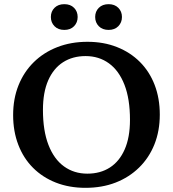

<svg xmlns="http://www.w3.org/2000/svg" viewBox="-20 -889 830 921"><path d="M399.5 -688.5Q477.5 -688.5 541.2 -663.2Q605 -638 651 -592Q697 -546 721.8 -481.8Q746.5 -417.5 746.5 -339Q746.5 -261 720.8 -196.5Q695 -132 647.2 -85.2Q599.5 -38.5 534.5 -13.2Q469.5 12 390 12Q312 12 248.2 -13Q184.5 -38 138.5 -84Q92.5 -130 67.8 -194.5Q43 -259 43 -337Q43 -415.5 68.8 -479.8Q94.5 -544 142 -590.8Q189.5 -637.5 255 -663Q320.5 -688.5 399.5 -688.5ZM399 -56Q461.5 -56 507.2 -85.5Q553 -115 578.2 -172.5Q603.5 -230 603.5 -314Q603.5 -414.5 577 -482.5Q550.5 -550.5 502.5 -585.2Q454.5 -620 390.5 -620Q328.5 -620 282.5 -590.5Q236.5 -561 211.2 -503.5Q186 -446 186 -362Q186 -262 212.5 -193.8Q239 -125.5 287 -90.8Q335 -56 399 -56ZM288.5 -745.5Q259 -745.5 241.5 -763.2Q224 -781 224 -807.5Q224 -834 241.5 -851.5Q259 -869 288.5 -869Q318 -869 335.2 -851.5Q352.5 -834 352.5 -807.5Q352.5 -781 335.2 -763.2Q318 -745.5 288.5 -745.5ZM501 -745.5Q471.5 -745.5 454 -763.2Q436.5 -781 436.5 -807.5Q436.5 -834 454 -851.5Q471.5 -869 501 -869Q530 -869 547.5 -851.5Q565 -834 565 -807.5Q565 -781 547.5 -763.2Q530 -745.5 501 -745.5Z"/></svg>

Font: Newsreader 16pt 16pt SemiBold
Style: Regular
Weight: 600
Version: Version 1.003